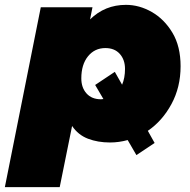

<svg xmlns="http://www.w3.org/2000/svg" viewBox="-60 -577 784 791"><path d="M577 12 502 62 466 0Q430 10 393 10Q343 10 302.5 -5.5Q262 -21 237 -58L186 194H-40L108 -547H321L311 -497Q372 -557 459 -557Q514 -557 565.5 -527.5Q617 -498 650.5 -442Q684 -386 684 -304Q684 -218 646.5 -148.5Q609 -79 549 -38ZM356 -168Q361 -168 366 -169L332 -227L413 -281L443 -228Q455 -256 455 -293Q455 -331 433.5 -355Q412 -379 374 -379Q330 -379 302.5 -345Q275 -311 275 -254Q275 -216 296.5 -192Q318 -168 356 -168Z"/></svg>

Font: Montserrat Black
Style: Italic
Weight: 900
Italic angle: -11.3°
Designer: Julieta Ulanovsky
Foundry: Julieta Ulanovsky
Version: Version 9.000; ttfautohint (v1.8.4.7-5d5b)